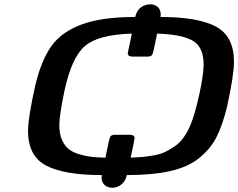

<svg xmlns="http://www.w3.org/2000/svg" viewBox="-20 -795 1112 896"><path d="M110.8 -184.1Q110.8 -245.1 145 -397.9Q172.9 -514.2 220 -580.1Q267.1 -646 361.1 -680.9Q455.1 -715.8 610.8 -715.8Q618.7 -748 638.9 -761.5Q659.2 -774.9 680.2 -774.9Q702.1 -774.9 716.1 -762.5Q730 -750 730 -726.1Q730 -725.1 729.5 -721.4Q729 -717.8 729 -715.8Q903.8 -715.8 987.8 -670.9Q1071.8 -626 1071.8 -506.8Q1071.8 -443.8 1039.1 -294.9Q1018.1 -210 990.5 -155.5Q962.9 -101.1 910.9 -58.6Q858.9 -16.1 776.4 2.9Q693.8 22 571.8 22Q565.9 50.8 546.4 65.9Q526.9 81.1 503.9 81.1Q481.9 81.1 468 68.1Q454.1 55.2 454.1 33.2Q454.1 31.2 454.6 27.6Q455.1 23.9 455.1 22Q279.3 22 195.1 -22.5Q110.8 -66.9 110.8 -184.1ZM256.8 -210Q256.8 -171.9 268.3 -144.5Q279.8 -117.2 297.9 -101.6Q315.9 -85.9 345.9 -76.4Q376 -66.9 404.1 -63.5Q432.1 -60.1 472.2 -59.1Q476.1 -76.2 481 -103Q489.7 -148.9 494.9 -157.5Q500 -166 517.1 -166H584Q607.9 -166 607.9 -151.9Q607.9 -143.1 589.8 -59.1Q625 -61 644.5 -62.5Q664.1 -64 696 -69.6Q728 -75.2 749 -85.2Q770 -95.2 794.4 -111.6Q818.8 -127.9 837.4 -154.1Q856 -180.2 870.1 -214.8Q890.1 -263.7 910.2 -355.2Q930.2 -446.8 930.2 -494.1Q930.2 -576.2 878.7 -605.5Q827.1 -634.8 712.9 -638.2Q709 -621.1 704.1 -594.2Q695.3 -548.3 690.2 -539.6Q685.1 -530.8 668 -530.8H601.1Q576.2 -530.8 576.2 -545.9Q576.2 -547.9 579.6 -563.5Q583 -579.1 587.9 -602.1Q592.8 -625 595.2 -638.2Q437 -633.3 375.5 -579.6Q314 -525.9 280.8 -371.1Q256.8 -256.8 256.8 -210Z"/></svg>

Font: CMU Sans Serif
Style: BoldOblique
Weight: 700
Italic angle: -12°
Version: Version 0.7.0